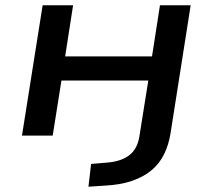

<svg xmlns="http://www.w3.org/2000/svg" viewBox="-20 -512 802 725"><path d="M314 193 324 107 384 102Q436 98 467 75Q498 52 506 5L540 -208H212L179 0H63L141 -492H256L226 -299H554L584 -492H700L624 -9Q617 35 599.5 70.5Q582 106 552 131Q522 156 478.5 171Q435 186 375 189Z"/></svg>

Font: Nunito Sans 10pt Expanded SemiBold
Style: Italic
Weight: 600
Width: 7
Italic angle: -9°
Designer: Vernon Adams
Foundry: Vernon Adams
Version: Version 3.101;gftools[0.9.27]